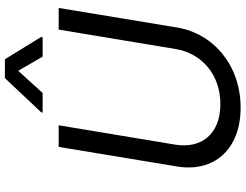

<svg xmlns="http://www.w3.org/2000/svg" viewBox="-129 -857 999 781"><g transform="rotate(-90 370.5 -466.5)"><path d="M640.6 -727.3 561.8 -252.8C544.7 -146.3 458.8 -69.6 337.4 -69.6C215.9 -69.6 155.5 -146.3 172.6 -252.8L251.4 -727.3H163.4L83.8 -245.7C58.9 -96.6 152 12.8 323.2 12.8C494.3 12.8 624.3 -96.6 649.1 -245.7L728.7 -727.3ZM303.3 -792.6H382.8L473 -892L530.5 -792.6H610.1L610.8 -798.3L519.9 -946H443.2L304 -798.3Z"/></g></svg>

Font: Magic Ui Pro
Style: Italic
Weight: 400
Italic angle: -9.39999°
Designer: Stefan Endress, Andreas Faust
Version: Version 1.000;FEAKit 1.0